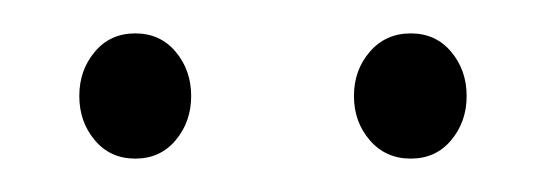

<svg xmlns="http://www.w3.org/2000/svg" viewBox="-20 -635 328 115"><path d="M61 -540Q46 -540 36.8 -551Q27.5 -562 27.5 -577.5Q27.5 -593 36.8 -604Q46 -615 61 -615Q76 -615 85.2 -604Q94.5 -593 94.5 -577.5Q94.5 -562 85.2 -551Q76 -540 61 -540ZM226 -540Q211 -540 201.5 -551Q192 -562 192 -577.5Q192 -593 201.5 -604Q211 -615 226 -615Q241 -615 250.2 -604Q259.5 -593 259.5 -577.5Q259.5 -562 250.2 -551Q241 -540 226 -540Z"/></svg>

Font: Fraunces 9pt S050 Thin
Style: Regular
Weight: 100
Version: Version 1.000; ttfautohint (v1.8.3)